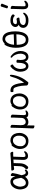

<svg xmlns="http://www.w3.org/2000/svg" viewBox="2224 -3034 1006 5494"><g transform="rotate(-90 2727.0 -287.0)"><path d="M240 -51Q336 -51 386 -184L376 -236Q360 -333 339 -375Q318 -417 275 -417Q210 -417 168 -340Q133 -275 133 -212Q133 -199 135 -186Q150 -51 240 -51ZM248 24Q79 24 55 -183Q53 -198 53 -213Q53 -303 99 -383Q161 -492 275 -492Q396 -492 427 -348Q436 -391 438 -458Q439 -482 461 -482Q478 -482 499.5 -466Q521 -450 523 -432Q516 -380 497.5 -303Q479 -226 460 -170Q480 -78 508 -61Q523 -53 546 -53Q562 -53 576.5 -66Q591 -79 604 -79Q621 -79 621 -61Q621 -49 608.5 -31Q596 -13 573 1.5Q550 16 517 16Q446 16 416 -73Q390 -31 344.5 -3.5Q299 24 248 24Z M681 17Q665 17 646.5 1Q628 -15 628 -31Q628 -41 635 -48Q670 -78 693.5 -118Q717 -158 719 -226L726 -396Q675 -392 662.5 -389Q650 -386 638 -385Q621 -385 607 -406Q593 -427 593 -448Q593 -466 610 -466Q679 -466 848 -476Q1061 -489 1087 -493Q1104 -493 1117.5 -471Q1131 -449 1131 -432Q1131 -412 1114 -412L1030 -413L991 -410L981 -129Q981 -61 1015 -61Q1071 -61 1099 -86Q1116 -100 1129 -100Q1147 -100 1147 -82Q1147 -68 1131 -46Q1090 12 1008 12Q913 12 900 -93Q899 -109 899 -149L909 -407L807 -400Q804 -312 801.5 -217.5Q799 -123 756 -53Q713 17 681 17Z M1435 -49Q1482 -49 1518 -74Q1591 -127 1591 -241Q1591 -249 1589.5 -287.5Q1588 -326 1555 -373Q1522 -420 1452 -420Q1382 -420 1336 -356Q1290 -292 1290 -220Q1290 -214 1291.5 -171Q1293 -128 1331 -88.5Q1369 -49 1435 -49ZM1443 24Q1334 24 1275 -38Q1211 -105 1211 -220Q1211 -296 1253 -377Q1299 -460 1327 -460Q1340 -460 1345 -453Q1395 -492 1457 -492Q1519 -492 1566 -462Q1668 -397 1671 -232Q1671 -136 1611 -56Q1551 24 1443 24Z M1864 196Q1848 196 1824 185.5Q1800 175 1799 158Q1803 108 1811 -150Q1819 -408 1819 -438L1818 -473Q1820 -490 1840 -490Q1857 -490 1878.5 -478.5Q1900 -467 1902 -449Q1902 -433 1900 -407Q1897 -373 1892 -193Q1892 -54 1988 -54Q2026 -54 2061.5 -84Q2097 -114 2100 -172Q2110 -384 2110 -414L2109 -468Q2109 -482 2130 -482Q2145 -482 2168 -471Q2191 -460 2194 -442Q2189 -367 2180 -118Q2180 -45 2215 -45Q2247 -45 2266 -53.5Q2285 -62 2297 -62Q2314 -62 2314 -46Q2314 -35 2299 -20Q2264 19 2211 19Q2125 19 2117 -36Q2101 -12 2062.5 5Q2024 22 1984 22Q1907 22 1886 -22L1884 130V183Q1884 196 1864 196Z M2565 -49Q2612 -49 2648 -74Q2721 -127 2721 -241Q2721 -249 2719.5 -287.5Q2718 -326 2685 -373Q2652 -420 2582 -420Q2512 -420 2466 -356Q2420 -292 2420 -220Q2420 -214 2421.5 -171Q2423 -128 2461 -88.5Q2499 -49 2565 -49ZM2573 24Q2464 24 2405 -38Q2341 -105 2341 -220Q2341 -296 2383 -377Q2429 -460 2457 -460Q2470 -460 2475 -453Q2525 -492 2587 -492Q2649 -492 2696 -462Q2798 -397 2801 -232Q2801 -136 2741 -56Q2681 24 2573 24Z M3105 21Q3092 21 3070 14Q3032 3 3027 -31Q3025 -51 3024.5 -87Q3024 -123 3018.5 -171.5Q3013 -220 2999 -274Q2985 -328 2971 -359Q2957 -390 2938.5 -399Q2920 -408 2903 -408Q2884 -408 2862 -406Q2838 -406 2838 -447Q2838 -491 2869 -491Q2963 -491 3009 -440Q3075 -374 3099 -160L3105 -101Q3215 -231 3278 -461Q3290 -506 3313 -506Q3335 -506 3335 -473Q3335 -420 3307 -319Q3262 -160 3153 -25Q3135 -3 3127 9Q3119 21 3105 21Z M3843 24Q3798 24 3761 -3Q3724 -30 3714 -72Q3677 24 3581 24Q3537 24 3503 -3Q3422 -66 3422 -213Q3422 -301 3467 -375Q3505 -441 3559 -479Q3578 -493 3581 -493Q3597 -493 3612.5 -473Q3628 -453 3628 -436Q3628 -422 3618 -417Q3579 -401 3551 -362Q3500 -291 3500 -199Q3507 -48 3579 -48Q3654 -48 3673 -188Q3679 -236 3679 -281V-297Q3679 -320 3719 -320Q3733 -320 3749 -313Q3765 -306 3765 -290Q3757 -246 3757 -208Q3757 -185 3761.5 -147Q3766 -109 3783 -78.5Q3800 -48 3833 -48Q3904 -48 3929 -138Q3938 -168 3938 -203Q3938 -267 3916 -325Q3885 -406 3839 -440Q3823 -452 3823 -468Q3823 -486 3843 -486Q3858 -486 3883.5 -467.5Q3909 -449 3937 -418Q4015 -324 4015 -199Q4015 -126 3985 -65Q3943 24 3843 24Z M4339 -52Q4412 -52 4450.5 -124.5Q4489 -197 4492 -322L4192 -312Q4194 -143 4252 -84Q4284 -52 4339 -52ZM4193 -387 4492 -397Q4485 -643 4351 -643Q4321 -643 4286.5 -616.5Q4252 -590 4225.5 -532.5Q4199 -475 4193 -387ZM4338 24Q4107 24 4107 -337Q4107 -424 4128 -509Q4149 -594 4189 -650Q4198 -661 4215 -661Q4231 -661 4233 -660Q4247 -679 4281.5 -699Q4316 -719 4355 -719Q4506 -719 4554 -546Q4577 -464 4577 -355Q4577 -245 4552 -160Q4527 -75 4474.5 -25.5Q4422 24 4338 24Z M4895 24Q4787 24 4734 -15Q4677 -58 4677 -127Q4677 -220 4768 -256Q4748 -259 4724.5 -286Q4701 -313 4701 -352Q4701 -384 4721 -416Q4741 -448 4781.5 -470Q4822 -492 4881 -492Q4987 -492 5039 -452Q5062 -434 5062 -419Q5062 -398 5048 -384Q5034 -370 5026 -370Q5016 -370 5001 -385Q4967 -419 4885 -419Q4829 -419 4806 -395.5Q4783 -372 4783 -350Q4783 -348 4783.5 -335.5Q4784 -323 4799.5 -314.5Q4815 -306 4851 -306Q4887 -306 4926 -318Q4944 -318 4957.5 -297Q4971 -276 4971 -257Q4971 -236 4954 -235Q4864 -226 4828.5 -213Q4793 -200 4776 -176Q4759 -152 4759 -125Q4759 -122 4759.5 -106.5Q4760 -91 4794 -71Q4828 -51 4886 -51Q4945 -51 4988 -63Q5031 -75 5066 -111Q5080 -127 5094 -127Q5110 -127 5110 -109Q5110 -75 5064 -34Q5002 24 4895 24Z M5321 17Q5210 17 5210 -126L5214 -254Q5219 -397 5219 -429L5218 -470Q5220 -485 5237 -485Q5249 -485 5265 -480Q5303 -466 5305 -445L5306 -442L5299 -353L5294 -122Q5294 -104 5296 -85Q5298 -66 5310.5 -62Q5323 -58 5337 -58Q5379 -58 5406 -81Q5424 -95 5436 -95Q5454 -95 5454 -74Q5454 -58 5435.5 -36Q5417 -14 5386 1.5Q5355 17 5321 17ZM5284 -561Q5268 -561 5251.5 -570Q5235 -579 5235 -590Q5235 -598 5237 -600L5286 -754Q5290 -770 5313 -770Q5332 -770 5350.5 -759Q5369 -748 5369 -732Q5369 -728 5306 -574Q5301 -561 5284 -561Z"/></g></svg>

Font: LXGW WenKai Lite Medium
Style: Regular
Weight: 500
Designer: LXGW / Fontworks Inc.
Foundry: LXGW / Fontworks Inc.
Version: Version 1.511; March 25, 2025